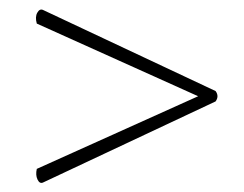

<svg xmlns="http://www.w3.org/2000/svg" viewBox="-20 -555 518 407"><path d="M437 -340 71 -168Q64 -165 59.5 -174.5Q55 -184 58 -197L400 -351L58 -505Q54 -519 59 -528Q64 -537 71 -534L437 -362Q445 -351 437 -340Z"/></svg>

Font: Arima Thin
Style: Regular
Weight: 100
Designer: Joana Correia and Natanael Gama
Foundry: NDISCOVER
Version: Version 1.101;gftools[0.9.23]